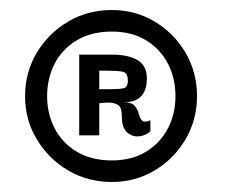

<svg xmlns="http://www.w3.org/2000/svg" viewBox="-20 -592 448 383"><path d="M203 -229Q155 -229 116 -252Q77 -275 53.5 -314Q30 -353 30 -400Q30 -448 53.5 -487Q77 -526 116 -549Q155 -572 203 -572Q250 -572 288.5 -549Q327 -526 350 -487Q373 -448 373 -400Q373 -353 350 -314Q327 -275 288.5 -252Q250 -229 203 -229ZM203 -272Q243 -272 271.5 -289.5Q300 -307 315 -336Q330 -365 330 -400Q330 -436 315 -465Q300 -494 271.5 -511.5Q243 -529 203 -529Q162 -529 133 -511.5Q104 -494 89 -465Q74 -436 74 -400Q74 -365 89 -336Q104 -307 133 -289.5Q162 -272 203 -272ZM138 -322V-483H203Q236 -483 254.5 -472Q273 -461 273 -435Q273 -413 262 -400.5Q251 -388 227 -388Q243 -388 249 -380.5Q255 -373 257 -364.5Q259 -356 263.5 -351.5Q268 -347 280 -352V-330Q270 -321 256.5 -320Q243 -319 233 -328.5Q223 -338 223 -360Q223 -369 221 -375.5Q219 -382 209.5 -385.5Q200 -389 178 -386V-322ZM178 -414H198Q218 -414 226.5 -416Q235 -418 235 -431Q235 -447 224.5 -449Q214 -451 194 -451H178Z"/></svg>

Font: Darker Grotesque Light Black
Style: Regular
Weight: 900
Version: Version 1.000;gftools[0.9.28]